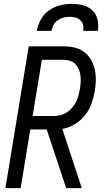

<svg xmlns="http://www.w3.org/2000/svg" viewBox="-20 -975 540 995"><path d="M323 0 222 -304H137L87 0H8L129 -735H310Q339 -735 366.5 -728.5Q394 -722 415.5 -706Q437 -690 451 -666.5Q465 -643 471 -616Q477 -589 476.5 -560Q476 -531 471 -502Q465 -469 453.5 -436.5Q442 -404 419.5 -376.5Q397 -349 366 -330.5Q335 -312 303 -307L404 0ZM261 -374Q278 -374 295 -378.5Q312 -383 327 -393Q342 -403 354 -417Q366 -431 374 -447Q382 -463 386.5 -480Q391 -497 394 -513Q397 -531 398 -548.5Q399 -566 397 -583Q395 -600 388.5 -615.5Q382 -631 371 -642.5Q360 -654 344 -659.5Q328 -665 310 -665H197L149 -374ZM171 -815Q176 -845 191.5 -873.5Q207 -902 234 -921Q261 -940 291.5 -947.5Q322 -955 352 -955Q382 -955 410.5 -947.5Q439 -940 459 -921Q479 -902 485.5 -873.5Q492 -845 487 -815H411Q414 -831 410.5 -845.5Q407 -860 396.5 -870Q386 -880 371.5 -884Q357 -888 341 -888Q325 -888 309.5 -884Q294 -880 279.5 -870Q265 -860 257.5 -845.5Q250 -831 247 -815Z"/></svg>

Font: Iosevka Term Oblique
Style: Regular
Weight: 400
Italic angle: -9°
Monospace: yes
Designer: Belleve Invis
Foundry: Belleve Invis
Version: Version 31.4.0